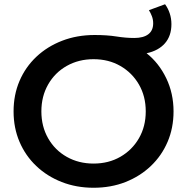

<svg xmlns="http://www.w3.org/2000/svg" viewBox="-20 -875 882 905"><path d="M421 10Q340 10 271 -17Q202 -44 151 -92.5Q100 -141 72 -206.5Q44 -272 44 -350Q44 -428 72 -493.5Q100 -559 151.5 -607.5Q203 -656 273 -683Q343 -710 426 -710Q485 -710 529 -703Q573 -696 613 -696Q656 -696 679 -713.5Q702 -731 702 -765Q702 -783 696 -798.5Q690 -814 682 -827L758 -855Q772 -836 780 -812Q788 -788 788 -761Q788 -706 757.5 -671Q727 -636 671 -624Q729 -578 763.5 -506.5Q798 -435 798 -350Q798 -272 770 -206.5Q742 -141 691 -92.5Q640 -44 571.5 -17Q503 10 421 10ZM421 -104Q492 -104 547.5 -136Q603 -168 635 -223.5Q667 -279 667 -350Q667 -421 635 -476.5Q603 -532 547.5 -564Q492 -596 421 -596Q351 -596 295 -564.5Q239 -533 207 -477Q175 -421 175 -350Q175 -279 207 -223Q239 -167 295 -135.5Q351 -104 421 -104Z"/></svg>

Font: Montserrat SemiBold
Style: Regular
Weight: 600
Designer: Julieta Ulanovsky
Foundry: Julieta Ulanovsky
Version: Version 9.000; ttfautohint (v1.8.4.7-5d5b)